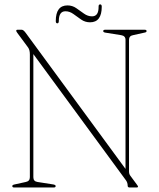

<svg xmlns="http://www.w3.org/2000/svg" viewBox="-20 -832 705 852"><path d="M227 -6.5Q227 0 218.5 0H43Q34.5 0 34.5 -6.5Q34.5 -11.5 44.5 -13.5L94.5 -24.5Q112.5 -28 112.5 -45.5V-591Q112.5 -610.5 104.5 -621.5L56.5 -686.5Q52 -692.5 52 -695.5Q52 -700 58 -700H76.5Q84 -700 94.5 -685.5L537 -82.5V-655Q537 -673 517.5 -676L448.5 -687Q438 -688.5 438 -694Q438 -700 446.5 -700H622Q630.5 -700 630.5 -694Q630.5 -688.5 620 -687L570.5 -676Q552.5 -673 552.5 -655V-71Q552.5 -60 558.5 -52L585.5 -15.5Q592.5 -6.5 592.5 -4Q592.5 0 585.5 0H555.5Q546.5 0 546.5 -8Q546.5 -21 539.5 -31L128 -592V-45.5Q128 -27 146.5 -24.5L216.5 -13.5Q227 -11.5 227 -6.5ZM379.5 -733Q358 -733 340.2 -745.2Q322.5 -757.5 305.8 -769.8Q289 -782 270.5 -782Q241 -782 241 -739Q241 -728.5 234.5 -728.5Q227.5 -728.5 227.5 -738.5Q227.5 -808 279.5 -808Q301 -808 318.5 -795.8Q336 -783.5 352.8 -771.5Q369.5 -759.5 388.5 -759.5Q418 -759.5 417.5 -802Q417 -812.5 424.5 -812.5Q431.5 -812.5 431.5 -802.5Q431.5 -733 379.5 -733Z"/></svg>

Font: Fraunces 144pt Soft Thin
Style: Regular
Weight: 100
Version: Version 1.000;[0bf87f6ff]